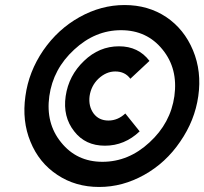

<svg xmlns="http://www.w3.org/2000/svg" viewBox="-20 -732 812 763"><path d="M475 -712Q382 -712 296 -664Q253 -640 217 -607Q181 -574 152 -532Q94 -447 81 -350Q67 -251 101 -169Q135 -85 208 -37Q280 11 374 11Q421 11 465.5 -1Q510 -13 553 -37Q639 -85 696 -169Q725 -211 743 -256Q761 -301 768 -350Q782 -448 747 -532Q712 -616 641 -664Q569 -712 475 -712ZM461 -612Q564 -612 626 -535Q688 -459 673 -350Q658 -243 574 -166Q491 -89 387 -89Q285 -89 223 -166Q161 -242 176 -350Q191 -458 275 -535Q358 -612 461 -612ZM453 -548Q374 -548 314 -490Q253 -432 241 -350Q235 -309 243.5 -274Q252 -239 275 -210Q319 -153 397 -153Q475 -153 535 -210L478 -281Q448 -253 411 -253Q373 -253 352 -281Q331 -310 336 -350Q342 -391 371 -419Q402 -448 438 -448Q477 -448 498 -419L574 -490Q530 -548 453 -548Z"/></svg>

Font: Unageo
Style: Bold-Italic
Weight: 700
Designer: Richard Sepsi
Foundry: Richard Sepsi
Version: Version 2.000